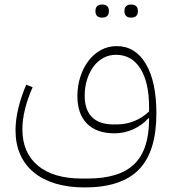

<svg xmlns="http://www.w3.org/2000/svg" viewBox="-20 -581 754 841"><path d="M351 240Q279 240 223 223Q167 206 128 174Q89 142 68.5 95.5Q48 49 48 -10Q48 -57 60.5 -108Q73 -159 95 -210L123 -199Q101 -150 89.5 -103Q78 -56 78 -15Q78 88 146 144.5Q214 201 338 201H364Q503 201 568 138Q633 75 633 -59V-63H630Q602 -32 563 -14.5Q524 3 482 3Q403 3 361 -39.5Q319 -82 319 -160Q319 -205 332 -245Q345 -285 367.5 -314.5Q390 -344 421.5 -361.5Q453 -379 491 -379Q573 -379 619 -301Q665 -223 665 -84Q665 83 588.5 161.5Q512 240 351 240ZM492 -36Q531 -36 567.5 -50.5Q604 -65 633 -93V-111Q633 -220 595 -280.5Q557 -341 488 -341Q458 -341 433 -327.5Q408 -314 390 -290Q372 -266 361.5 -233Q351 -200 351 -162Q351 -100 383 -68Q415 -36 477 -36ZM552 -504Q540 -504 532.5 -511Q525 -518 525 -532Q525 -547 532.5 -554Q540 -561 552 -561H557Q569 -561 576.5 -554Q584 -547 584 -532Q584 -518 576.5 -511Q569 -504 557 -504ZM425 -504Q413 -504 405.5 -511Q398 -518 398 -532Q398 -547 405.5 -554Q413 -561 425 -561H430Q442 -561 449.5 -554Q457 -547 457 -532Q457 -518 449.5 -511Q442 -504 430 -504Z"/></svg>

Font: IBM Plex Sans Arabic ExtraLight
Style: Regular
Weight: 200
Designer: Mike Abbink, Paul van der Laan, Pieter van Rosmalen, Wael Morcos, Khajak Apelian
Foundry: Bold Monday
Version: Version 1.1